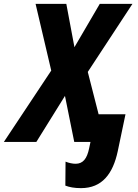

<svg xmlns="http://www.w3.org/2000/svg" viewBox="-77 -734 714 993"><path d="M342 239C451 239 507 165 532 48L572 -143H433L377 -362L608 -714H439L308 -490L266 -714H107L188 -369L-57 0H111L259 -238L307 0H391L384 33C373 87 352 113 314 113C299 113 279 109 262 102L261 226C282 234 307 239 342 239Z"/></svg>

Font: Noto Sans Display SemiCondensed Extra
Style: Italic
Weight: 800
Width: 4
Italic angle: -12°
Designer: Monotype Design Team
Foundry: Monotype Imaging Inc.
Version: Version 1.900